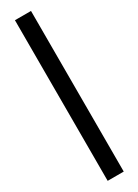

<svg xmlns="http://www.w3.org/2000/svg" viewBox="-235 -802 657 911"><g transform="rotate(-30 94.0 -347.0)"><path d="M138 93H50V-787H138Z"/></g></svg>

Font: Akshar
Style: Regular
Weight: 400
Designer: Tall Chai
Foundry: Tall Chai
Version: Version 1.000